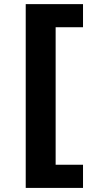

<svg xmlns="http://www.w3.org/2000/svg" viewBox="-20 -761 449 939"><path d="M105.8 158V-740.8H386V-627.8H252.1V44.7H386V158Z"/></svg>

Font: InterMG
Style: Bold
Weight: 700
Designer: Rasmus Andersson
Foundry: rsms
Version: Version 3.019;December 26, 2023;FontCreator 15.0.0.2955 64-b